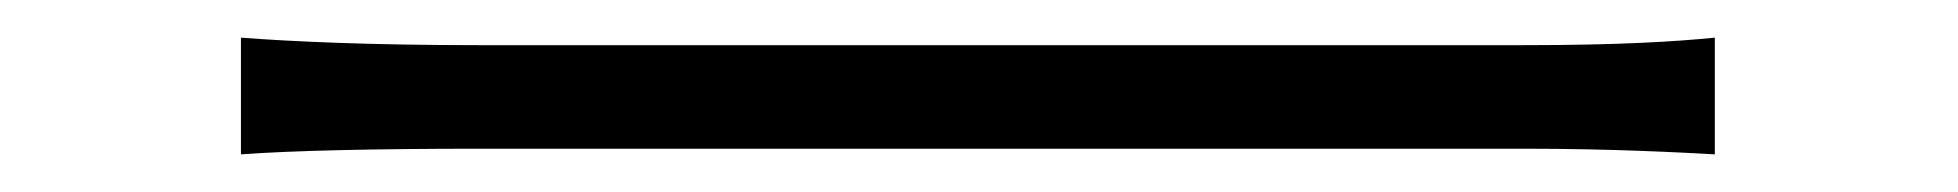

<svg xmlns="http://www.w3.org/2000/svg" viewBox="-20 -435 1040 102"><path d="M108 -415V-353C135 -355 180 -356 235 -356C283 -356 724 -356 790 -356C836 -356 873 -354 891 -353V-415C871 -413 841 -411 789 -411C724 -411 282 -411 235 -411C176 -411 134 -413 108 -415Z"/></svg>

Font: Noto Sans KR Light
Style: Regular
Weight: 300
Designer: Ryoko NISHIZUKA 西塚涼子 (kana, bopomofo & ideographs); Paul D. Hunt (Latin, Greek & Cyrillic); Sandoll Communications 산돌커뮤니
Foundry: Adobe
Version: Version 2.004;hotconv 1.0.118;makeotfexe 2.5.65603